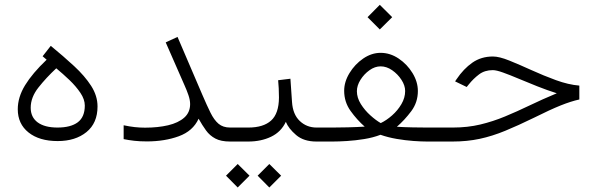

<svg xmlns="http://www.w3.org/2000/svg" viewBox="-20 -603 2539 818"><path d="M178.7 -348.6 161.6 -363.3 196.3 -407.7Q250.5 -363.3 295.9 -321.3Q341.3 -279.3 368.4 -237.1Q395.5 -194.8 395.5 -149.4Q395.5 -78.6 348.4 -40.3Q301.3 -2 225.6 -2Q147.5 -2 101.6 -38.6Q55.7 -75.2 55.7 -137.7Q55.7 -189 86.9 -240Q118.2 -291 178.7 -348.6ZM341.3 -153.3Q341.3 -179.7 322.5 -207.5Q303.7 -235.4 275.9 -262Q248 -288.6 219.7 -312Q176.8 -272 143.8 -230.2Q110.8 -188.5 110.8 -144Q110.8 -103.5 140.6 -81.5Q170.4 -59.6 225.1 -59.6Q281.2 -59.6 311.3 -82Q341.3 -104.5 341.3 -153.3Z M790 -159.7Q790 -176.8 782.7 -198Q775.4 -219.2 766.1 -239.7L686 -422.4L736.3 -445.8L841.8 -199.7Q861.3 -154.3 876.7 -123Q892.1 -91.8 911.1 -75.7Q930.2 -59.6 960.4 -59.6H985.4V0H960.4Q921.4 0 897.5 -12.7Q873.5 -25.4 857.7 -47.4Q841.8 -69.3 826.2 -97.2Q801.8 -44.4 741.7 -22.5Q681.6 -0.5 605.5 -0.5Q575.7 -0.5 552 -3.2Q528.3 -5.9 506.8 -10.3V-69.3Q531.7 -64 554 -61.5Q576.2 -59.1 598.1 -59.1Q652.8 -59.1 696.3 -69.3Q739.7 -79.6 764.9 -101.8Q790 -124 790 -159.7Z M964.8 -59.6H1038.1Q1102.1 -59.6 1135 -89.4Q1168 -119.1 1168.5 -187.5Q1168.5 -208.5 1167.5 -226.8Q1166.5 -245.1 1165 -261.2L1217.3 -267.6L1224.1 -168.5Q1227.5 -115.7 1257.1 -87.6Q1286.6 -59.6 1328.6 -59.6H1348.1V0H1328.1Q1273.9 0 1241.5 -27.8Q1209 -55.7 1197.8 -84Q1177.7 -41 1135 -20.5Q1092.3 0 1037.6 0H964.8ZM1127.4 95.7 1177.7 145.5 1127.4 195.8 1077.6 145.5ZM992.7 95.7 1043 145.5 992.7 195.8 942.9 145.5Z M1598.1 -582.5 1650.9 -529.8 1598.1 -477.5 1545.9 -529.8ZM1760.3 -215.3Q1760.3 -167 1732.2 -129.4Q1704.1 -91.8 1670.9 -63Q1700.7 -61 1738.8 -60.3Q1776.9 -59.6 1798.3 -59.6H1845.7V0H1799.8Q1775.9 0 1741.5 -2.4Q1707 -4.9 1669.9 -11.2Q1632.8 -17.6 1601.1 -28.8Q1569.3 -16.6 1531.5 -10.5Q1493.7 -4.4 1458 -2.2Q1422.4 0 1397 0H1328.6V-59.6H1397Q1421.9 -59.6 1461.2 -60.5Q1500.5 -61.5 1533.7 -63.5Q1501 -92.3 1473.6 -130.4Q1446.3 -168.5 1446.3 -216.3Q1446.3 -254.4 1469 -291.7Q1491.7 -329.1 1527.3 -353.5Q1563 -377.9 1601.6 -377.9Q1642.1 -377.9 1678.5 -353.5Q1714.8 -329.1 1737.5 -291.7Q1760.3 -254.4 1760.3 -215.3ZM1601.6 -320.3Q1577.1 -320.3 1554 -303.7Q1530.8 -287.1 1515.6 -262.7Q1500.5 -238.3 1500.5 -214.4Q1500.5 -186.5 1517.3 -159.7Q1534.2 -132.8 1557.9 -111.6Q1581.5 -90.3 1602.1 -78.6Q1626.5 -90.3 1650.4 -111.3Q1674.3 -132.3 1690.2 -159.4Q1706.1 -186.5 1706.1 -215.3Q1706.1 -238.8 1690.4 -262.9Q1674.8 -287.1 1650.9 -303.7Q1627 -320.3 1601.6 -320.3Z M1826.2 -59.6H1909.2Q1972.2 -59.6 2026.1 -72.5Q2080.1 -85.4 2131.3 -106.7Q2182.6 -127.9 2236.3 -153.8Q2290 -179.7 2352.1 -205.6Q2310.5 -218.8 2268.8 -235.4Q2227.1 -252 2189.5 -267.8Q2151.9 -283.7 2123.3 -293.9Q2094.7 -304.2 2079.6 -304.2Q2044.9 -304.2 2020.8 -285.9Q1996.6 -267.6 1977.1 -243.2L1968.3 -232.4L1918.9 -256.3L1924.8 -265.1Q1955.1 -310.1 1992.7 -336.2Q2030.3 -362.3 2080.1 -362.3Q2106.9 -362.3 2149.9 -345Q2192.9 -327.6 2244.4 -304.2Q2295.9 -280.8 2348.6 -261.5Q2401.4 -242.2 2448.2 -238.3V-179.2Q2412.6 -171.4 2368.2 -153.6Q2323.7 -135.7 2254.4 -101.1Q2187.5 -68.4 2132.3 -45.7Q2077.1 -22.9 2023.7 -11.5Q1970.2 0 1907.7 0H1826.2Z"/></svg>

Font: Vazirmatn UI NL ExtraLight
Style: Regular
Weight: 200
Designer: Saber Rastikerdar
Foundry: Saber Rastikerdar
Version: Version 33.003